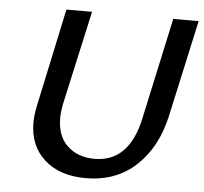

<svg xmlns="http://www.w3.org/2000/svg" viewBox="-49 -710 817 768"><g transform="rotate(5 359.0 -325.5)"><path d="M95 -197Q95 -226 103 -264L187 -658H290L208 -288Q200 -251 200 -224Q200 -151 242 -112Q284 -73 351 -73Q490 -73 528 -252L616 -658H718L633 -271Q605 -143 524.5 -68Q444 7 322 7Q218 7 156.5 -48Q95 -103 95 -197Z"/></g></svg>

Font: Ysabeau Infant Semibold
Style: Italic
Weight: 600
Italic angle: -12°
Designer: Christian Thalmann (Catharsis Fonts)
Version: Version 0.003